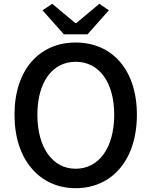

<svg xmlns="http://www.w3.org/2000/svg" viewBox="-20 -973 794 1007"><path d="M146 -90C202 -23 283 14 377 14C472 14 552 -23 609 -90C665 -156 698 -253 698 -371C698 -608 567 -750 377 -750C188 -750 56 -609 56 -371C56 -253 89 -156 146 -90ZM231 -165C196 -214 176 -285 176 -371C176 -543 255 -649 377 -649C499 -649 579 -543 579 -371C579 -285 559 -214 524 -165C489 -116 438 -88 377 -88C316 -88 266 -116 231 -165ZM495 -856 551 -919 501 -953 380 -852H375L254 -953L203 -919L315 -793H377H439Z"/></svg>

Font: GenSekiGothic2 TW M
Style: Regular
Weight: 500
Version: Version 2.100;PS 2.1;hotconv 16.6.51;makeotf.lib2.5.65220 DE